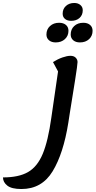

<svg xmlns="http://www.w3.org/2000/svg" viewBox="-156 -905 642 1290"><path d="M365 -488Q365 -471 348.5 -366.5Q332 -262 313 -145L303 -80Q270 127 197.5 246Q125 365 -12 365Q-78 365 -107 342Q-136 319 -136 287Q-30 287 32.5 251Q95 215 131 129Q167 43 189 -115L234 -425L200 -488Q232 -508 263.5 -519Q295 -530 317 -530Q340 -530 352.5 -517.5Q365 -505 365 -488ZM265 -813Q265 -845 287 -865Q309 -885 343 -885Q368 -885 384 -871.5Q400 -858 400 -836Q400 -804 378.5 -784.5Q357 -765 322 -765Q296 -765 280.5 -778Q265 -791 265 -813ZM156 -673Q156 -708 180 -730Q204 -752 241 -752Q270 -752 287 -737.5Q304 -723 304 -698Q304 -664 280 -642Q256 -620 218 -620Q190 -620 173 -634.5Q156 -649 156 -673ZM319 -673Q319 -708 342.5 -730Q366 -752 404 -752Q432 -752 449 -737.5Q466 -723 466 -698Q466 -664 442.5 -642Q419 -620 381 -620Q353 -620 336 -634.5Q319 -649 319 -673Z"/></svg>

Font: Lemonada
Style: Regular
Weight: 400
Designer: Mohamed Gaber (Arabic) Eduardo Tunni (Latin)
Foundry: Kief Type Foundry
Version: Version 3.006